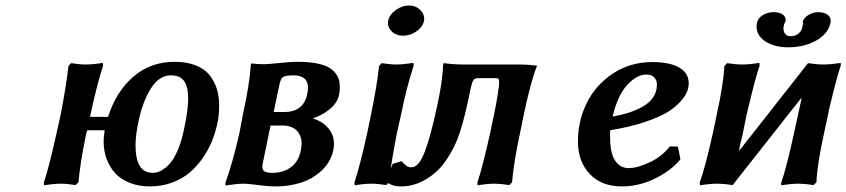

<svg xmlns="http://www.w3.org/2000/svg" viewBox="-20 -663 3055 693"><path d="M184.1 -182.1 199.2 -250Q220.7 -363.3 227.1 -424.8L236.8 -435.1Q267.1 -430.2 289.1 -430.2Q315.4 -430.2 351.1 -436L352.1 -425.8Q331.5 -364.7 306.2 -248L305.2 -241.2H370.1Q398.4 -331.5 460.7 -385.7Q522.9 -439.9 609.9 -439.9Q653.8 -439.9 686 -427.2Q718.3 -414.6 736.3 -391.8Q754.4 -369.1 762.7 -342Q771 -314.9 771 -282.2Q771 -245.1 764.2 -215.8Q757.3 -184.1 745.1 -153.8Q732.9 -123.5 712.2 -93.3Q691.4 -63 665 -40.5Q638.7 -18.1 601.6 -4.2Q564.5 9.8 522 9.8Q480 9.8 447.3 -3.4Q414.6 -16.6 394.5 -39.3Q374.5 -62 364.3 -90.8Q354 -119.6 354 -152.8Q354 -168.5 357.9 -192.9H294.9Q294.4 -191.4 293 -187.3Q291.5 -183.1 291 -180.2Q269 -73.2 263.2 -4.9L252.9 4.9Q221.2 0 200.2 0Q173.8 0 139.2 5.9L138.2 -3.9Q156.2 -56.6 184.1 -182.1ZM597.2 -391.1Q554.2 -391.1 524.4 -343.3Q494.6 -295.4 480 -225.1Q469.2 -175.8 469.2 -138.2Q469.2 -39.1 530.8 -39.1Q542 -39.1 553.2 -43.2Q564.5 -47.4 577.9 -58.1Q591.3 -68.8 603 -85.9Q614.7 -103 625.7 -131.3Q636.7 -159.7 644 -195.8Q659.2 -265.6 659.2 -306.2Q659.2 -350.6 644.3 -370.8Q629.4 -391.1 597.2 -391.1Z M967.8 -258.8H1007.3Q1041.5 -258.8 1062 -275.4Q1082.5 -292 1088.4 -321.8Q1104.5 -391.1 1038.6 -391.1Q1018.1 -391.1 1008.3 -387.7Q998.5 -384.3 995.4 -378.7Q992.2 -373 988.8 -358.9Q985.4 -340.3 978 -307.4Q970.7 -274.4 967.8 -258.8ZM956.5 -210 928.7 -75.2Q923.8 -53.7 932.1 -46.4Q940.4 -39.1 962.4 -39.1Q1002 -39.1 1029.5 -59.1Q1057.1 -79.1 1065.4 -118.2Q1074.7 -159.7 1056.9 -184.8Q1039.1 -210 998.5 -210ZM975.6 9.8Q945.3 9.8 903.3 3.9Q871.1 0 858.4 0Q847.2 0 831.3 1.7Q815.4 3.4 804.7 4.9L794.4 6.8L793.5 -2.9Q819.8 -75.2 843.8 -181.2Q845.7 -191.9 850.1 -214.4Q854.5 -236.8 856.4 -248Q881.3 -361.8 884.8 -424.8Q884.8 -425.3 885.7 -429.4Q886.7 -433.6 886.7 -434.1Q909.2 -431.2 932.6 -431.2Q946.3 -431.2 993.7 -436Q1029.8 -439.9 1054.7 -439.9Q1098.6 -439.9 1129.6 -432.9Q1160.6 -425.8 1176.8 -412.8Q1192.9 -399.9 1199.7 -384.8Q1206.5 -369.6 1206.5 -350.1Q1206.5 -331.5 1203.6 -319.8Q1196.8 -290 1168.7 -267.8Q1140.6 -245.6 1108.4 -235.8Q1147.9 -224.1 1169.9 -193.8Q1191.9 -163.6 1182.6 -119.1Q1172.9 -76.7 1140.1 -46.6Q1107.4 -16.6 1065.2 -3.4Q1022.9 9.8 975.6 9.8Z M1381.3 -588.9Q1385.7 -610.4 1408.4 -626.7Q1431.2 -643.1 1456.1 -643.1Q1481.4 -643.1 1497.8 -626Q1514.2 -608.9 1510.3 -586.9Q1505.9 -565.9 1483.4 -550Q1460.9 -534.2 1436 -534.2Q1409.2 -534.2 1393.1 -550.5Q1377 -566.9 1381.3 -588.9ZM1305.2 -182.1 1319.3 -250Q1341.3 -357.4 1348.1 -424.8L1357.4 -435.1Q1389.2 -430.2 1410.2 -430.2Q1435.1 -430.2 1472.2 -436L1473.1 -425.8Q1448.7 -353 1427.2 -248L1412.1 -180.2Q1389.6 -64 1384.3 -4.9L1374 4.9Q1342.3 0 1321.3 0Q1294.4 0 1260.3 5.9L1259.3 -3.9Q1279.8 -66.9 1305.2 -182.1Z M1765.1 0Q1738.8 0 1704.1 5.9L1703.1 -3.9Q1723.6 -66.9 1749 -182.1L1763.2 -250Q1770.5 -283.7 1776.9 -324.5Q1783.2 -365.2 1781.2 -371.1Q1779.8 -380.9 1773.4 -380.9H1706.1Q1693.4 -380.9 1688.7 -373.8Q1684.1 -366.7 1679.2 -346.2L1670.4 -303.2Q1649.4 -205.1 1629.6 -157.2Q1609.9 -109.4 1578.1 -67.9Q1549.3 -32.7 1509.8 -11.5Q1470.2 9.8 1428.2 9.8Q1391.6 9.8 1375.5 -7.8Q1379.9 -30.3 1397.5 -71.8L1429.2 -81.1Q1441.4 -67.9 1448.5 -63.5Q1455.6 -59.1 1465.3 -59.1Q1492.2 -59.1 1513.9 -117.2Q1535.6 -175.3 1558.1 -282.2Q1559.1 -288.1 1561.8 -300Q1564.5 -312 1565.4 -317.9Q1573.7 -359.9 1578.1 -405.8Q1578.1 -408.2 1578.6 -415.8Q1579.1 -423.3 1579.1 -425.8Q1579.1 -426.8 1580.1 -430.7Q1581.1 -434.6 1581.1 -435.1Q1618.2 -430.2 1651.4 -430.2H1851.1Q1870.1 -430.2 1887 -429Q1903.8 -427.7 1911.1 -426.8L1918.5 -425.8Q1894.5 -366.7 1866.2 -229Q1864.7 -219.7 1861.1 -202.6Q1857.4 -185.5 1856.4 -180.2Q1835 -80.6 1828.1 -4.9L1818.4 4.9Q1785.2 0 1765.1 0Z M2465.8 -362.8Q2465.8 -348.6 2460.4 -333.5Q2455.1 -318.4 2436.8 -297.4Q2418.5 -276.4 2389.2 -258.3Q2359.9 -240.2 2306.2 -222.2Q2252.4 -204.1 2182.1 -192.9V-167Q2182.1 -108.9 2200.7 -82.5Q2219.2 -56.2 2249 -56.2Q2280.3 -56.2 2325 -77.1Q2369.6 -98.1 2397.9 -134.8L2426.8 -133.8L2436 -87.9Q2400.9 -45.9 2343.3 -18.1Q2285.6 9.8 2225.1 9.8Q2149.9 9.8 2107.9 -35.9Q2065.9 -81.5 2065.9 -151.9Q2065.9 -226.6 2097.9 -291.5Q2129.9 -356.4 2192.4 -397.7Q2254.9 -439 2335 -439Q2397 -439 2431.4 -419.2Q2465.8 -399.4 2465.8 -362.8ZM2351.1 -356.9Q2351.1 -373.5 2341.3 -383.8Q2331.5 -394 2313 -394Q2278.8 -394 2244.1 -356.7Q2209.5 -319.3 2190.9 -242.2Q2223.6 -248 2250.7 -256.8Q2277.8 -265.6 2301.3 -279.1Q2324.7 -292.5 2337.9 -312.5Q2351.1 -332.5 2351.1 -356.9Z M2567.4 -251Q2591.3 -360.4 2594.7 -424.8L2604.5 -435.1Q2636.2 -430.2 2658.7 -430.2Q2684.6 -430.2 2720.7 -436L2721.7 -425.8Q2709 -392.1 2678.7 -265.1Q2678.2 -262.7 2676.8 -257.1Q2675.3 -251.5 2674.8 -249L2660.6 -179.2Q2657.7 -166 2655.3 -156.5Q2652.8 -147 2652.1 -144.3Q2651.4 -141.6 2650.4 -135.7Q2649.4 -129.9 2647.5 -118.2Q2691.9 -174.3 2775.9 -281.5Q2859.9 -388.7 2896.5 -435.1Q2928.2 -430.2 2951.7 -430.2Q2977.5 -430.2 3014.6 -436V-425.8Q3002 -392.1 2971.7 -265.1Q2971.7 -263.7 2968.8 -249L2953.6 -179.2Q2929.2 -67.4 2926.8 -4.9L2916.5 4.9Q2883.3 0 2862.8 0Q2835.9 0 2799.8 5.9V-3.9Q2817.9 -54.7 2845.7 -181.2L2860.8 -251Q2872.6 -303.7 2873.5 -311Q2833 -258.8 2750 -154.3Q2667 -49.8 2624.5 4.9Q2591.3 0 2569.8 0Q2543 0 2506.8 5.9L2505.4 -3.9Q2525.4 -58.1 2552.7 -181.2ZM2977.5 -580.1Q2968.3 -539.6 2924.6 -515.9Q2880.9 -492.2 2825.7 -492.2Q2771 -492.2 2737.5 -517.1Q2704.1 -542 2712.4 -582Q2716.3 -597.7 2733.2 -608.4Q2750 -619.1 2772.5 -619.1Q2794.4 -619.1 2806.2 -609.9Q2817.9 -600.6 2815.4 -587.9L2812.5 -580.1L2811.5 -579.1Q2809.6 -575.2 2809.6 -571.8Q2809.6 -571.3 2809.1 -569.8Q2808.6 -568.4 2808.6 -567.9Q2805.7 -553.2 2812.5 -542.7Q2819.3 -532.2 2833.5 -532.2Q2849.1 -532.2 2860.8 -541Q2872.6 -549.8 2875.5 -563Q2877.4 -568.8 2877.4 -577.1L2881.8 -573.2Q2877.4 -582 2877.4 -584Q2880.4 -598.1 2897.5 -608.6Q2914.6 -619.1 2932.6 -619.1Q2957 -619.1 2969.2 -608.2Q2981.4 -597.2 2977.5 -580.1Z"/></svg>

Font: Linear Smooth
Style: Bold Italic
Weight: 700
Designer: Philipp H. Poll, Flanker
Foundry: Philipp H. Poll, reworked by Flanker
Version: Version 1.061 | FøM Fix